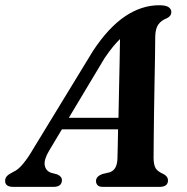

<svg xmlns="http://www.w3.org/2000/svg" viewBox="-49 -732 732 752"><path d="M143.5 -142Q122.5 -107 126.2 -84.8Q130 -62.5 152 -55L175 -49Q193.5 -41 193.5 -26.5Q193.5 0 159.5 0H3.5Q-29 0 -29 -23.5Q-29 -34 -22.2 -41.8Q-15.5 -49.5 3.5 -59Q21.5 -66.5 41.2 -90.2Q61 -114 81.5 -149.5L315.5 -533Q376 -624.5 440.8 -668Q505.5 -711.5 574.5 -711.5Q600.5 -711.5 611.2 -704Q622 -696.5 622 -685Q622 -668.5 603.5 -660Q583 -652.5 571.2 -636.2Q559.5 -620 559 -588Q559 -563 558.2 -513.8Q557.5 -464.5 556.2 -404Q555 -343.5 554.2 -284.2Q553.5 -225 553 -179Q552.5 -133 552.5 -113Q553 -86 560.5 -73.2Q568 -60.5 593.5 -49Q609 -40 609 -25.5Q609 0 575 0H354Q339 0 333 -6.8Q327 -13.5 327 -23Q327 -41 352 -50.5L380 -57Q410 -66.5 411 -111.5Q411.5 -129 412.2 -158.8Q413 -188.5 413.5 -225.5H193.5ZM361 -505 220.5 -270.5H415Q416 -323 417.2 -380Q418.5 -437 419.5 -489Q420.5 -541 421 -579Q409 -567.5 394.2 -549.8Q379.5 -532 361 -505Z"/></svg>

Font: Fraunces 9pt S000 SemiBold
Style: Italic
Weight: 600
Italic angle: -16°
Version: Version 1.000; ttfautohint (v1.8.3)